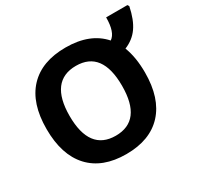

<svg xmlns="http://www.w3.org/2000/svg" viewBox="-163 -949 1180 1149"><g transform="rotate(-30 427.5 -375.0)"><path d="M737.8 -357.9C737.8 -427.7 728 -488.3 708 -540C748 -556.2 779.8 -581.1 802.7 -613.8C825.7 -646.5 843.3 -691.4 855 -749L848.1 -759.8H701.2C701.2 -690.4 686 -646 655.8 -626C597.7 -691.9 512.7 -725.1 399.9 -725.1C290 -725.1 205.6 -693.8 146.5 -630.9C87.4 -567.9 58.1 -477.1 58.1 -358.9C58.1 -240.2 87.4 -148.9 146 -85.4C204.6 -22 288.6 9.8 397.9 9.8C507.3 9.8 591.3 -22 649.9 -85.4C708.5 -148.9 737.8 -239.7 737.8 -357.9ZM216.8 -357.9C216.8 -517.6 278.3 -599.1 398.9 -599.1C519 -599.1 579.1 -518.6 579.1 -357.9C579.1 -197.3 518.6 -117.2 397.9 -117.2C277.3 -117.2 216.8 -198.2 216.8 -357.9Z"/></g></svg>

Font: Noto Reveo Sans
Style: Bold
Weight: 700
Designer: Monotype Design team
Foundry: Monotype Imaging Inc.
Version: Version 1.04